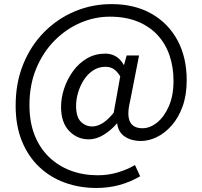

<svg xmlns="http://www.w3.org/2000/svg" viewBox="-20 -742 986 935"><path d="M449.5 173.4Q367.7 173.4 296.4 147.7Q225 122 171.1 71Q117.2 20.1 86.7 -54.7Q56.2 -129.5 56.2 -227.1Q56.2 -339.5 93.6 -430.5Q130.9 -521.5 196.1 -586.8Q261.3 -652.1 345.4 -687.1Q429.5 -722 522.7 -722Q635.5 -722 717.6 -675.3Q799.6 -628.6 844.4 -545.6Q889.2 -462.5 889.2 -351.9Q889.2 -279 869.1 -223.5Q848.9 -167.9 815.7 -130.6Q782.5 -93.2 743.4 -74.3Q704.2 -55.4 666.1 -55.4Q620.8 -55.4 588.4 -76.4Q556.1 -97.4 550.8 -140H548.4Q521.1 -107.8 485.1 -85.6Q449.1 -63.4 412.2 -63.4Q355.8 -63.4 316.6 -104.5Q277.3 -145.6 277.3 -221.5Q277.3 -266 292.6 -311.6Q307.8 -357.2 336 -395.9Q364.1 -434.6 403.9 -457.7Q443.6 -480.9 492.6 -480.9Q521.2 -480.9 544.1 -467.4Q567.1 -453.9 582.3 -426.4H584.3L596.8 -471.9H657.2L613.4 -248.7Q581.2 -117.5 674.3 -117.5Q710 -117.5 744.6 -144.9Q779.3 -172.3 802.1 -224.2Q825 -276.1 825 -348.1Q825 -416 805.2 -473.1Q785.5 -530.1 746.4 -572.1Q707.2 -614 649.4 -637.4Q591.5 -660.8 515 -660.8Q440.2 -660.8 370.3 -630.4Q300.4 -600 244.6 -543.3Q188.8 -486.7 156.1 -407.4Q123.4 -328.1 123.4 -230.2Q123.4 -148.3 148.2 -84.9Q173.1 -21.5 218.3 22.3Q263.4 66 324.1 88.8Q384.7 111.5 456.2 111.5Q507.5 111.5 553.9 97.5Q600.3 83.5 637.3 61.8L662.5 116.3Q613.5 144.9 560.7 159.2Q507.8 173.4 449.5 173.4ZM429.9 -126.2Q453 -126.2 478.8 -141.8Q504.7 -157.3 533.6 -192.7L565.5 -370.1Q549.6 -395.9 532.9 -406.3Q516.2 -416.7 493.1 -416.7Q460.6 -416.7 433.9 -399.3Q407.2 -381.9 388.8 -353.4Q370.4 -324.9 360.5 -291.6Q350.5 -258.3 350.5 -226.6Q350.5 -172.9 373.4 -149.6Q396.2 -126.2 429.9 -126.2Z"/></svg>

Font: Noto Sans JP
Style: Regular
Weight: 100
Designer: Ryoko NISHIZUKA 西塚涼子 (kana, bopomofo & ideographs); Paul D. Hunt (Latin, Greek & Cyrillic); Sandoll Communications 산돌커뮤니
Foundry: Adobe
Version: Version 2.004;hotconv 1.0.118;makeotfexe 2.5.65603